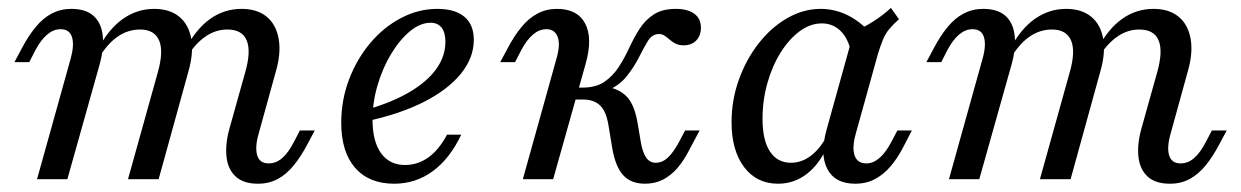

<svg xmlns="http://www.w3.org/2000/svg" viewBox="-20 -448 3103 480"><path d="M625 11.3Q588.7 11.3 569.4 -6.5Q550 -24.2 546.4 -55.2Q542.7 -86.3 553.2 -125L592.7 -266.1Q608.1 -319.4 596.8 -346.8Q585.5 -374.2 548.4 -374.2Q518.5 -374.2 492.7 -356Q466.9 -337.9 445.2 -302.4L444.4 -326.6Q471 -376.6 506 -401.2Q541.1 -425.8 583.9 -425.8Q622.6 -425.8 646.4 -406.5Q670.2 -387.1 676.6 -351.2Q683.1 -315.3 669.4 -268.5L626.6 -113.7Q616.9 -79.8 623 -59.7Q629 -39.5 651.6 -39.5Q670.2 -39.5 685.5 -52.8Q700.8 -66.1 714.5 -92.7L729.8 -121.8H766.9L748.4 -87.1Q732.3 -56.5 714.1 -34.3Q696 -12.1 674.2 -0.4Q652.4 11.3 625 11.3ZM72.6 0 156.5 -300.8Q166.1 -334.7 160.1 -354.8Q154 -375 131.5 -375Q113.7 -375 98 -361.7Q82.3 -348.4 68.5 -322.6L53.2 -292.7H16.1L34.7 -327.4Q50.8 -358.1 69 -380.2Q87.1 -402.4 109.3 -414.1Q131.5 -425.8 158.1 -425.8Q194.4 -425.8 213.7 -408.5Q233.1 -391.1 236.7 -360.1Q240.3 -329 229.8 -289.5L148.4 0ZM300 0 374.2 -266.1Q389.5 -319.4 377.8 -346.8Q366.1 -374.2 329.8 -374.2Q300 -374.2 274.2 -356.5Q248.4 -338.7 226.6 -302.4L225.8 -326.6Q252.4 -376.6 287.9 -401.2Q323.4 -425.8 365.3 -425.8Q404 -425.8 427.8 -406.5Q451.6 -387.1 458.1 -351.6Q464.5 -316.1 450.8 -268.5L376.6 0Z M965.3 11.3Q902.4 11.3 867.7 -28.6Q833.1 -68.5 833.1 -141.1Q833.1 -197.6 852.4 -248.8Q871.8 -300 905.2 -339.9Q938.7 -379.8 982.3 -402.8Q1025.8 -425.8 1073.4 -425.8Q1117.7 -425.8 1141.1 -406Q1164.5 -386.3 1164.5 -348.4Q1164.5 -303.2 1131.9 -263.3Q1099.2 -223.4 1039.5 -193.1Q979.8 -162.9 897.6 -145.2V-174.2Q959.7 -191.9 1003.6 -217.7Q1047.6 -243.5 1070.6 -275.4Q1093.5 -307.3 1093.5 -343.5Q1093.5 -366.9 1083.9 -379Q1074.2 -391.1 1056.5 -391.1Q1030.6 -391.1 1004.8 -369.8Q979 -348.4 957.7 -312.9Q936.3 -277.4 923.8 -234.7Q911.3 -191.9 911.3 -149.2Q911.3 -94.4 932.7 -64.9Q954 -35.5 992.7 -35.5Q1024.2 -35.5 1050.8 -54.4Q1077.4 -73.4 1097.6 -111.3H1133.1Q1104.8 -51.6 1062.1 -20.2Q1019.4 11.3 965.3 11.3Z M1592.7 11.3Q1557.3 11.3 1537.9 -10.1Q1518.5 -31.5 1510.5 -78.2L1501.6 -132.3Q1497.6 -158.1 1489.5 -172.2Q1481.5 -186.3 1468.5 -192.7Q1455.6 -199.2 1437.1 -199.2H1399.2L1407.3 -229H1435.5Q1470.2 -229 1491.1 -243.5Q1512.1 -258.1 1526.6 -280.2Q1541.1 -302.4 1552.8 -327.8Q1564.5 -353.2 1578.6 -375.4Q1592.7 -397.6 1614.1 -411.7Q1635.5 -425.8 1669.4 -425.8Q1699.2 -425.8 1715.7 -413.7Q1732.3 -401.6 1732.3 -379Q1732.3 -358.9 1720.6 -346.8Q1708.9 -334.7 1688.7 -334.7Q1677.4 -334.7 1669.4 -338.7Q1661.3 -342.7 1654.8 -348.4Q1648.4 -354 1641.9 -358.5Q1635.5 -362.9 1627.4 -362.9Q1610.5 -362.9 1600 -346Q1589.5 -329 1577.4 -304.8Q1565.3 -280.6 1546.4 -256.9Q1527.4 -233.1 1493.5 -219.4L1503.2 -229.8Q1533.9 -222.6 1550.4 -202.4Q1566.9 -182.3 1574.2 -139.5L1582.3 -91.1Q1587.1 -65.3 1596 -53.2Q1604.8 -41.1 1619.4 -41.1Q1635.5 -41.1 1649.2 -53.6Q1662.9 -66.1 1677.4 -92.7L1692.7 -121.8H1729L1701.6 -70.2Q1689.5 -46.8 1673.8 -28.2Q1658.1 -9.7 1637.9 0.8Q1617.7 11.3 1592.7 11.3ZM1287.1 0 1371 -300.8Q1381.5 -336.3 1374.2 -355.6Q1366.9 -375 1346 -375Q1328.2 -375 1312.5 -361.7Q1296.8 -348.4 1283.1 -322.6L1267.7 -292.7H1230.6L1249.2 -327.4Q1265.3 -358.1 1283.5 -380.2Q1301.6 -402.4 1323.8 -414.1Q1346 -425.8 1372.6 -425.8Q1423.4 -425.8 1442.7 -389.5Q1462.1 -353.2 1444.4 -289.5L1362.9 0Z M1925 11.3Q1871.8 11.3 1840.3 -30.2Q1808.9 -71.8 1808.9 -142.7Q1808.9 -197.6 1827 -248.4Q1845.2 -299.2 1876.6 -339.5Q1908.1 -379.8 1948.4 -402.8Q1988.7 -425.8 2031.5 -425.8Q2068.5 -425.8 2102 -408.5Q2135.5 -391.1 2162.9 -358.1L2108.1 -316.1Q2100.8 -351.6 2081.5 -370.6Q2062.1 -389.5 2034.7 -389.5Q2005.6 -389.5 1979 -369.8Q1952.4 -350 1931.5 -316.5Q1910.5 -283.1 1898.4 -239.9Q1886.3 -196.8 1886.3 -150.8Q1886.3 -97.6 1904.8 -69.4Q1923.4 -41.1 1957.3 -41.1Q1984.7 -41.1 2008.1 -59.3Q2031.5 -77.4 2049.2 -112.1V-83.9Q2029 -37.9 1997.2 -13.3Q1965.3 11.3 1925 11.3ZM2117.7 11.3Q2067.7 11.3 2048.4 -25.4Q2029 -62.1 2046.8 -125L2114.5 -368.5Q2138.7 -379 2162.5 -394Q2186.3 -408.9 2207.3 -428.2L2227.4 -400Q2212.9 -387.1 2203.2 -375.4Q2193.5 -363.7 2187.5 -349.2Q2181.5 -334.7 2175 -313.7L2119.4 -113.7Q2109.7 -79 2116.5 -59.3Q2123.4 -39.5 2146 -39.5Q2158.9 -39.5 2170.2 -46.8Q2181.5 -54 2190.7 -65.7Q2200 -77.4 2208.1 -92.7L2223.4 -121.8H2259.7L2237.9 -79.8Q2224.2 -53.2 2206.9 -32.7Q2189.5 -12.1 2167.7 -0.4Q2146 11.3 2117.7 11.3Z M2904.8 11.3Q2868.5 11.3 2849.2 -6.5Q2829.8 -24.2 2826.2 -55.2Q2822.6 -86.3 2833.1 -125L2872.6 -266.1Q2887.9 -319.4 2876.6 -346.8Q2865.3 -374.2 2828.2 -374.2Q2798.4 -374.2 2772.6 -356Q2746.8 -337.9 2725 -302.4L2724.2 -326.6Q2750.8 -376.6 2785.9 -401.2Q2821 -425.8 2863.7 -425.8Q2902.4 -425.8 2926.2 -406.5Q2950 -387.1 2956.5 -351.2Q2962.9 -315.3 2949.2 -268.5L2906.5 -113.7Q2896.8 -79.8 2902.8 -59.7Q2908.9 -39.5 2931.5 -39.5Q2950 -39.5 2965.3 -52.8Q2980.6 -66.1 2994.4 -92.7L3009.7 -121.8H3046.8L3028.2 -87.1Q3012.1 -56.5 2994 -34.3Q2975.8 -12.1 2954 -0.4Q2932.3 11.3 2904.8 11.3ZM2352.4 0 2436.3 -300.8Q2446 -334.7 2439.9 -354.8Q2433.9 -375 2411.3 -375Q2393.5 -375 2377.8 -361.7Q2362.1 -348.4 2348.4 -322.6L2333.1 -292.7H2296L2314.5 -327.4Q2330.6 -358.1 2348.8 -380.2Q2366.9 -402.4 2389.1 -414.1Q2411.3 -425.8 2437.9 -425.8Q2474.2 -425.8 2493.5 -408.5Q2512.9 -391.1 2516.5 -360.1Q2520.2 -329 2509.7 -289.5L2428.2 0ZM2579.8 0 2654 -266.1Q2669.4 -319.4 2657.7 -346.8Q2646 -374.2 2609.7 -374.2Q2579.8 -374.2 2554 -356.5Q2528.2 -338.7 2506.5 -302.4L2505.6 -326.6Q2532.3 -376.6 2567.7 -401.2Q2603.2 -425.8 2645.2 -425.8Q2683.9 -425.8 2707.7 -406.5Q2731.5 -387.1 2737.9 -351.6Q2744.4 -316.1 2730.6 -268.5L2656.5 0Z"/></svg>

Font: Playfair 9pt
Style: Italic
Weight: 400
Italic angle: -15.6°
Designer: Claus Eggers Sørensen
Foundry: Claus Eggers Sørensen
Version: Version 2.001;gftools[0.9.30]